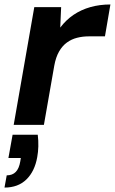

<svg xmlns="http://www.w3.org/2000/svg" viewBox="-38 -558 513 858"><path d="M23.2 0 115.2 -526H235.2L231.2 -434.7Q257 -468.9 290.8 -491.8Q324.6 -514.6 366 -526.3Q407.5 -538 455.4 -538L431 -395.5H357.9Q331.4 -395.5 306.6 -389.2Q281.8 -383 261.3 -368.2Q240.8 -353.5 226.1 -328Q211.4 -302.6 204.5 -264.4L158.2 0ZM-17.9 280.2 -8 225.6Q17.6 225.6 32.5 210.2Q47.4 194.8 52.6 163.3L55.1 148.1H-0.4L18.3 44.1H130.7Q134 70.6 133.3 96Q132.6 121.5 128.4 143.9Q117.2 207.6 80 243.9Q42.8 280.2 -17.9 280.2Z"/></svg>

Font: DM Sans 9pt
Style: Italic
Weight: 400
Italic angle: -10°
Designer: Colophon Foundry, Jonny Pinhorn
Foundry: Colophon Foundry
Version: Version 4.004